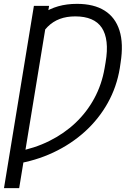

<svg xmlns="http://www.w3.org/2000/svg" viewBox="-57 -757 650 981"><path d="M193.8 -727.1 41 204.1H-36.6L116.2 -727.1ZM19.5 81.1 29.3 17.6Q119.1 1 194.8 -36.6Q270.5 -74.2 328.9 -129.4Q387.2 -184.6 425.3 -255.4Q463.4 -326.2 477.5 -409.2L482.4 -438Q492.7 -497.6 487.5 -542Q482.4 -586.4 462.9 -615.5Q443.4 -644.5 409.4 -658.9Q375.5 -673.3 327.6 -673.3Q283.2 -673.3 248.3 -660.2Q213.4 -647 186.8 -620.6Q160.2 -594.2 140.6 -553.2L159.7 -687.5Q196.8 -712.4 240.5 -724.9Q284.2 -737.3 336.4 -737.3Q422.4 -737.3 477.3 -702.9Q532.2 -668.5 553.5 -601.3Q574.7 -534.2 559.1 -436L555.2 -409.2Q539.6 -313.5 493.7 -231.2Q447.8 -148.9 377 -84.7Q306.2 -20.5 215.3 22.2Q124.5 64.9 19.5 81.1Z"/></svg>

Font: Inter 18pt Light
Style: Italic
Weight: 300
Italic angle: -9.3988°
Designer: Rasmus Andersson
Foundry: rsms
Version: Version 4.001;git-66647c0bb